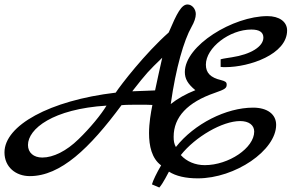

<svg xmlns="http://www.w3.org/2000/svg" viewBox="-105 -711 1303 858"><path d="M1178 -575C1178 -614 1143 -639 1090 -639C937 -639 721 -508 721 -389C721 -359 734 -336 768 -308C725 -291 688 -270 658 -246C681 -409 717 -531 751 -591C763 -612 770 -632 770 -648C770 -671 753 -691 733 -691C706 -691 686 -653 649 -566C543 -472 435 -332 412 -297C116 -262 -85 -150 -85 -30C-85 36 -34 76 28 76C166 76 295 -48 438 -241C458 -243 488 -243 517 -243C540 -243 562 -243 576 -242C569 -207 561 -161 561 -116C561 -59 573 -3 615 28C596 60 578 97 574 113L607 127C625 107 646 62 650 56C681 76 725 86 779 86C946 86 1129 -39 1129 -153C1129 -201 1089 -230 1026 -230C906 -230 763 -158 681 -54C673 -69 671 -80 671 -100C671 -188 733 -254 855 -296C901 -312 908 -317 908 -333C908 -344 902 -348 883 -353C836 -364 815 -385 815 -422C815 -498 921 -579 1018 -579C1054 -579 1072 -567 1072 -543C1072 -503 1016 -468 931 -455C914 -452 895 -450 881 -446V-412C888 -411 895 -411 903 -411C1009 -411 1178 -468 1178 -575ZM246 -89C192 -36 133 -7 84 -7C45 -7 20 -29 20 -63C20 -135 131 -224 371 -239C347 -199 297 -138 246 -89ZM968 -170C1007 -170 1031 -152 1031 -123C1031 -50 917 27 810 27C768 27 729 11 703 -18C768 -100 889 -170 968 -170ZM588 -307C579 -306 528 -305 486 -303C551 -386 558 -393 620 -453C613 -421 592 -329 588 -307Z"/></svg>

Font: Marck Script
Style: Regular
Weight: 400
Designer: Denis Masharov, Marck Fogel
Foundry: Denis Masharov
Version: Version 1.002